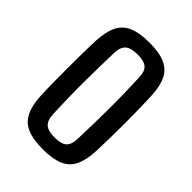

<svg xmlns="http://www.w3.org/2000/svg" viewBox="-186 -691 783 783"><g transform="rotate(45 205.5 -300.0)"><path d="M206 7.5Q149 7.5 115 -7.2Q81 -22 64.8 -54.8Q48.5 -87.5 46 -140.5Q44.5 -169.5 44 -209.8Q43.5 -250 43.5 -294.2Q43.5 -338.5 44 -381.5Q44.5 -424.5 46 -459.5Q49 -513.5 65 -546Q81 -578.5 115.2 -593.2Q149.5 -608 206 -608Q263.5 -608 297.5 -592.8Q331.5 -577.5 347 -545Q362.5 -512.5 365 -459.5Q366.5 -427.5 367.2 -387Q368 -346.5 368 -303.2Q368 -260 367.2 -218Q366.5 -176 365 -140.5Q362.5 -87.5 346.8 -54.8Q331 -22 297 -7.2Q263 7.5 206 7.5ZM206 -60.5Q245 -60.5 260.2 -75.2Q275.5 -90 276.5 -121Q278 -166.5 279 -210.8Q280 -255 280.2 -299.2Q280.5 -343.5 279.5 -388.2Q278.5 -433 276.5 -479.5Q275.5 -512 259.5 -525.8Q243.5 -539.5 206 -539.5Q168 -539.5 151.5 -524.8Q135 -510 134 -478Q133 -439.5 132 -396Q131 -352.5 130.8 -306.8Q130.5 -261 131.5 -214.5Q132.5 -168 134.5 -122.5Q136 -89.5 152 -75Q168 -60.5 206 -60.5Z"/></g></svg>

Font: Big Shoulders Text Thin Medium
Style: Regular
Weight: 500
Version: Version 2.002